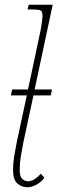

<svg xmlns="http://www.w3.org/2000/svg" viewBox="-20 -780 242 809"><path d="M96 9Q71 9 53 -7Q35 -23 35 -63Q35 -92 39.5 -120Q44 -148 51 -183L93 -378H26L31 -403H98L151 -652Q154 -668 156.5 -686.5Q159 -705 159 -712Q159 -731 152 -735.5Q145 -740 116 -740H96L101 -760H202L126 -403H199L194 -378H121L79 -183Q72 -148 67.5 -120Q63 -92 63 -63Q63 -36 74 -26Q85 -16 98 -16Q112 -16 127 -26Q142 -36 152 -48L167 -31Q153 -12 133 -1.5Q113 9 96 9Z"/></svg>

Font: Noto Serif ExtraCondensed Thin
Style: Italic
Weight: 100
Width: 2
Italic angle: -12°
Designer: Monotype Design Team
Foundry: Monotype Imaging Inc.
Version: Version 2.013